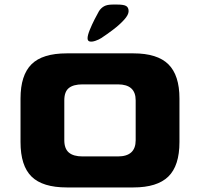

<svg xmlns="http://www.w3.org/2000/svg" viewBox="-20 -822 877 842"><path d="M273 0Q167 0 118.5 -47.5Q70 -95 70 -199V-390Q70 -492 118 -540Q166 -588 273 -588H565Q670 -588 718.5 -540Q767 -492 767 -390V-199Q767 -95 718 -47.5Q669 0 565 0ZM342 -136H497Q575 -136 575 -207V-382Q575 -452 497 -452H342Q302 -452 282 -436Q262 -420 262 -382V-207Q262 -170 282 -153Q302 -136 342 -136ZM364 -654Q364 -667 373.5 -690.5Q383 -714 395 -737.5Q407 -761 414 -773Q423 -787 436.5 -794.5Q450 -802 474 -802H495Q523 -802 533.5 -795.5Q544 -789 544 -773Q544 -757 524.5 -735.5Q505 -714 477.5 -693Q450 -672 424 -655Q413 -648 398.5 -643Q384 -638 374 -640Q364 -642 364 -654Z"/></svg>

Font: Goldman
Style: Bold
Weight: 700
Designer: Jaikishan Patel
Version: Version 1.000; ttfautohint (v1.8.3)